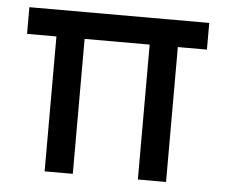

<svg xmlns="http://www.w3.org/2000/svg" viewBox="-44 -588 746 638"><g transform="rotate(5 329.0 -269.5)"><path d="M127 -450H29V-539H629V-450H532V0H438V-450H221V0H127Z"/></g></svg>

Font: Eudoxus Sans Medium
Style: Regular
Weight: 500
Designer: Stijn de Vries
Foundry: tokotype
Version: Version 2.005